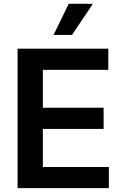

<svg xmlns="http://www.w3.org/2000/svg" viewBox="-20 -981 648 1001"><path d="M71.7 0V-727.3H544.7V-616.8H203.5V-419.4H520.2V-308.9H203.5V-110.4H547.6V0ZM259.2 -799 338.4 -961.3H464.5L355.5 -799Z"/></svg>

Font: Inter UI Semi Bold
Style: Regular
Weight: 600
Designer: Rasmus Andersson
Foundry: rsms
Version: 3.2;8d6f07862